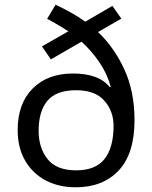

<svg xmlns="http://www.w3.org/2000/svg" viewBox="-20 -785 645 815"><path d="M216 -765Q248 -750 280.5 -732Q313 -714 342 -693L457 -760L495 -706L396 -649Q464 -585 507.5 -491Q551 -397 551 -275Q551 -133 484 -61.5Q417 10 301 10Q229 10 173.5 -19.5Q118 -49 86.5 -103.5Q55 -158 55 -233Q55 -345 118.5 -409Q182 -473 290 -473Q343 -473 382.5 -459Q422 -445 446 -415L450 -417Q434 -474 401 -522Q368 -570 326 -608L196 -533L158 -588L270 -652Q249 -666 226 -679.5Q203 -693 180 -705ZM303 -402Q219 -402 181.5 -357.5Q144 -313 144 -230Q144 -157 182 -109.5Q220 -62 303 -62Q386 -62 424 -110.5Q462 -159 462 -251Q462 -313 423 -357.5Q384 -402 303 -402Z"/></svg>

Font: Noto Sans Phoenician
Style: Regular
Weight: 400
Designer: Monotype Design Team
Foundry: Monotype Imaging Inc.
Version: Version 2.001; ttfautohint (v1.8.4.7-5d5b)